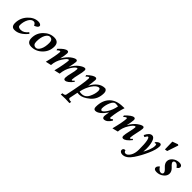

<svg xmlns="http://www.w3.org/2000/svg" viewBox="301 -2281 4110 4110"><g transform="rotate(45 2355.5 -226.5)"><path d="M122.6 9.8Q24.9 9.8 24.9 -104Q24.9 -258.3 128.2 -370.4Q231.4 -482.4 358.9 -482.4Q397 -482.4 421.1 -468Q445.3 -453.6 445.3 -430.7Q445.3 -385.7 354.5 -352.1Q329.1 -414.1 285.6 -414.1Q217.8 -414.1 174.1 -330.8Q130.4 -247.6 130.4 -146.5Q130.4 -86.4 217.8 -86.4Q303.2 -86.4 380.4 -182.6L408.2 -159.2Q272 9.8 122.6 9.8Z M714.4 -44.4Q766.1 -44.4 806.6 -120.1Q847.2 -195.8 847.2 -325.2Q847.2 -427.2 762.2 -427.2Q710 -427.2 669.2 -351.8Q628.4 -276.4 628.4 -149.4Q628.4 -44.4 714.4 -44.4ZM631.8 9.8Q500.5 9.8 500.5 -128.4Q500.5 -275.9 603.5 -379.2Q706.5 -482.4 839.8 -482.4Q979.5 -482.4 979.5 -343.3Q979.5 -197.3 876 -93.8Q772.5 9.8 631.8 9.8Z M1338.4 14.6Q1367.7 -100.6 1386.2 -202.1Q1404.8 -303.7 1406.2 -347.2Q1406.2 -364.3 1392.6 -364.3Q1357.9 -364.3 1286.9 -255.9Q1215.8 -147.5 1206.5 -14.2L1078.1 14.6Q1107.4 -98.6 1126 -198.5Q1144.5 -298.3 1146 -343.3Q1146 -364.3 1133.3 -364.3Q1111.3 -364.3 1066.4 -321.3L1056.6 -355Q1170.9 -482.4 1239.7 -482.4Q1275.4 -482.4 1275.4 -436Q1272.5 -362.3 1245.1 -253.9Q1317.4 -373.5 1390.4 -428Q1463.4 -482.4 1505.4 -482.4Q1539.1 -482.4 1539.1 -439.9Q1536.1 -390.1 1504.9 -253.9Q1571.8 -373.5 1647.2 -428Q1722.7 -482.4 1764.6 -482.4Q1798.3 -482.4 1798.3 -439.9Q1796.9 -383.8 1770.8 -278.8Q1744.6 -173.8 1743.2 -115.7Q1743.2 -98.1 1754.9 -98.1Q1770.5 -98.1 1801.3 -135.7L1820.8 -118.7Q1720.2 9.8 1651.4 9.8Q1613.3 9.8 1613.3 -39.6Q1614.7 -99.6 1639.4 -193.8Q1664.1 -288.1 1665.5 -347.2Q1665.5 -364.3 1651.9 -364.3Q1614.3 -364.3 1548.3 -263.4Q1482.4 -162.6 1467.3 -14.6Z M2103.5 -39.1Q2211.9 -39.1 2263.7 -144Q2315.4 -249 2315.4 -335.9Q2315.4 -361.8 2305.9 -380.9Q2296.4 -399.9 2280.8 -399.9Q2210.9 -399.9 2139.2 -292.2Q2067.4 -184.6 2040 -47.4Q2062.5 -39.1 2103.5 -39.1ZM2062 283.2Q2012.2 278.8 1934.6 278.8Q1851.6 278.8 1799.3 283.2L1807.6 239.3Q1869.6 239.3 1883.8 206.5Q1978.5 -235.8 1981 -377.4Q1981 -405.3 1966.3 -405.3Q1945.8 -405.3 1901.4 -360.8L1890.6 -395Q2007.8 -504.4 2068.8 -504.4Q2105.5 -504.4 2105.5 -456.5Q2097.7 -353.5 2082.5 -264.2Q2199.2 -482.4 2372.6 -482.4Q2398.9 -482.4 2417.7 -457.5Q2436.5 -432.6 2436.5 -392.6Q2436.5 -206.1 2311 -99.6Q2185.5 6.8 2083 8.3Q2056.6 8.3 2025.9 5.4L1986.8 196.3L1986.3 203.6Q1986.3 239.3 2070.3 239.3Z M2663.6 -87.9Q2702.6 -87.9 2763.2 -181.6Q2823.7 -275.4 2846.7 -401.9Q2808.6 -409.7 2769 -409.7Q2713.4 -409.7 2672.9 -316.2Q2632.3 -222.7 2632.3 -133.3Q2632.3 -114.3 2642.6 -101.1Q2652.8 -87.9 2663.6 -87.9ZM2827.6 9.8Q2807.1 9.8 2795.7 -6.1Q2784.2 -22 2784.2 -49.8Q2784.2 -77.1 2804.2 -176.3Q2673.8 9.8 2569.3 9.8Q2515.6 9.8 2515.6 -61.5Q2515.6 -254.4 2622.8 -363.5Q2730 -472.7 2924.8 -472.7Q2957.5 -472.7 2973.1 -474.6Q2918.5 -315.4 2898.9 -124.5Q2898.9 -102.5 2912.1 -102.5Q2934.6 -102.5 2966.8 -132.3L2984.9 -108.9Q2914.1 9.8 2827.6 9.8Z M3094.2 14.6Q3159.2 -239.3 3162.6 -342.3Q3162.6 -362.8 3149.9 -362.8Q3127 -362.8 3081.5 -319.8L3073.2 -353.5Q3193.8 -482.4 3257.8 -482.4Q3293.9 -482.4 3293.9 -433.6Q3291 -368.2 3263.2 -252.9Q3333.5 -371.1 3409.9 -426.8Q3486.3 -482.4 3526.9 -482.4Q3559.6 -482.4 3559.6 -437.5Q3558.1 -397.5 3532 -283.9Q3505.9 -170.4 3503.9 -119.1Q3503.9 -99.1 3515.6 -99.1Q3532.2 -99.1 3562.5 -136.2L3583 -118.2Q3481 9.8 3411.1 9.8Q3372.1 9.8 3372.1 -38.1Q3373.5 -91.3 3398.7 -196Q3423.8 -300.8 3425.3 -345.7Q3425.3 -362.8 3412.1 -362.8Q3372.6 -362.8 3303.2 -252.7Q3233.9 -142.6 3224.6 -18.6Z M3643.1 263.2Q3606.9 263.2 3583 246.1Q3559.1 229 3559.1 205.1Q3559.1 147.5 3622.6 147.5Q3633.8 199.2 3673.8 199.2Q3727.5 199.2 3772.9 124.5Q3818.4 49.8 3818.4 -69.3Q3818.4 -243.2 3802 -321.3Q3785.6 -399.4 3761.2 -399.4Q3743.2 -399.4 3710.4 -336.9L3669.4 -356.9Q3728.5 -482.4 3803.7 -482.4Q3860.8 -482.4 3889.9 -396.2Q3918.9 -310.1 3918.9 -198.2Q3918.9 -146 3914.6 -100.1Q3943.8 -150.4 3974.9 -228.5Q4005.9 -306.6 4005.9 -364.3Q4005.9 -387.7 4000 -400.6Q3994.1 -413.6 3987.8 -413.6Q3980.5 -413.6 3964.8 -399.9L3944.8 -417.5Q3997.6 -482.4 4042.5 -482.4Q4083.5 -482.4 4083.5 -429.7Q4083.5 -329.1 4012.9 -171.1Q3942.4 -13.2 3856.4 114.7Q3757.3 263.2 3643.1 263.2Z M4208 -460.9 4202.6 -691.4 4328.1 -737.3 4351.1 -722.7 4266.6 -470.7Z M4423.8 9.8Q4339.8 9.8 4339.8 -49.8Q4339.8 -85.4 4390.6 -127.4Q4438 -45.4 4497.6 -45.4Q4519.5 -45.4 4533.7 -58.1Q4547.9 -70.8 4547.9 -90.8Q4547.9 -125 4481.2 -184.8Q4414.6 -244.6 4414.6 -310.1Q4414.6 -379.9 4478.8 -431.2Q4543 -482.4 4628.9 -482.4Q4668 -482.4 4689.7 -467.3Q4711.4 -452.1 4711.4 -425.3Q4711.4 -386.7 4660.2 -358.9Q4616.7 -427.7 4564 -427.7Q4543 -427.7 4528.6 -415.5Q4514.2 -403.3 4514.2 -385.7Q4514.2 -353.5 4580.1 -294.4Q4646 -235.4 4646 -165.5Q4646 -96.7 4579.6 -43.5Q4513.2 9.8 4423.8 9.8Z"/></g></svg>

Font: Kelvinch
Style: Bold Italic
Weight: 700
Italic angle: -10°
Designer: Paul James Miller
Foundry: High-Logic / Made with FontCreator
Version: Version 3.30 September 23, 2016